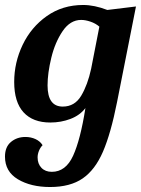

<svg xmlns="http://www.w3.org/2000/svg" viewBox="-20 -550 566 771"><path d="M181 201Q104 201 52 170Q0 139 0 79Q0 40 24 20Q48 0 82 0Q104 0 122.5 8.5Q141 17 151 33Q142 42 136.5 55.5Q131 69 131 82Q131 108 146.5 124Q162 140 188 140Q244 140 273.5 75.5Q303 11 323 -116Q301 -87 263 -72.5Q225 -58 182 -58Q112 -58 74.5 -99Q37 -140 37 -221Q37 -299 71 -370Q105 -441 168 -485.5Q231 -530 314 -530Q359 -530 411 -510L526 -524L450 -140Q425 -14 393.5 59Q362 132 312 166.5Q262 201 181 201ZM306 -470Q262 -470 231.5 -425Q201 -380 186 -318Q171 -256 171 -207Q171 -122 232 -122Q280 -122 306 -165.5Q332 -209 346 -274L379 -443Q364 -456 343.5 -463Q323 -470 306 -470Z"/></svg>

Font: Sansita Medium Italic
Style: Regular
Weight: 500
Italic angle: -11°
Designer: Pablo Cosgaya
Foundry: Omnibus-Type
Version: Version 1.006